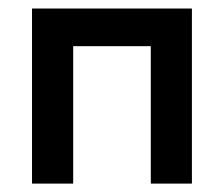

<svg xmlns="http://www.w3.org/2000/svg" viewBox="-20 -437 533 457"><path d="M56.2 0H154.2V-327.1H338.9V0H436.8V-416.7H56.2Z"/></svg>

Font: Afacad Medium
Style: Regular
Weight: 500
Designer: Kristian Moeller
Foundry: Dicotype
Version: Version 1.000